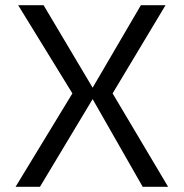

<svg xmlns="http://www.w3.org/2000/svg" viewBox="-20 -720 708 740"><path d="M618 -700 414 -360 628 0H530L337 -338L134 0H40L259 -360L50 -700H148L337 -382L523 -700Z"/></svg>

Font: Fivo Sans Modern
Style: Regular
Weight: 400
Designer: Alexander Slobzheninov
Foundry: Alexander Slobzheninov
Version: 1.0